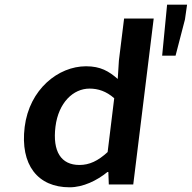

<svg xmlns="http://www.w3.org/2000/svg" viewBox="-20 -785 816 817"><path d="M85 -245C65 -83 141 12 276 12C334 12 393 -17 437 -53H441L443 0H547L634 -706H508L486 -528L481 -449C443 -482 408 -503 346 -503C228 -503 105 -405 85 -245ZM216 -246C229 -349 292 -408 361 -408C397 -408 432 -397 466 -367L438 -138C397 -100 360 -83 318 -83C240 -83 203 -140 216 -246ZM727 -548 767 -702 776 -765H691L670 -548Z"/></svg>

Font: Falling Sky
Style: ExtObl
Weight: 400
Designer: Paul D. Hunt
Foundry: Adobe Systems Incorporated
Version: Version 1.02